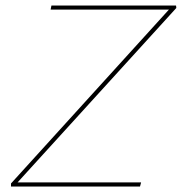

<svg xmlns="http://www.w3.org/2000/svg" viewBox="-20 -678 661 698"><path d="M621 -649 44 -15H493L489 0H20V-11L594 -643H164L167 -658H620Z"/></svg>

Font: EauTest Thin
Style: Italic
Weight: 250
Italic angle: -12°
Designer: Christian Thalmann (Catharsis Fonts)
Version: Version 0.001;PS 000.001;hotconv 1.0.88;makeotf.lib2.5.64775